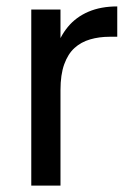

<svg xmlns="http://www.w3.org/2000/svg" viewBox="-20 -578 413 598"><path d="M168.4 -297.6 141.1 -332.7Q141.1 -381.7 153.8 -423.1Q166.5 -464.4 191.8 -494.7Q217 -525 255.5 -541.5Q294 -558 345.2 -558V-463.5H321.1Q288.9 -463.5 260.7 -455.3Q232.5 -447.1 212 -428.5Q191.6 -409.9 180 -377.7Q168.4 -345.5 168.4 -297.6ZM77.4 0V-548.3H168.4V0Z"/></svg>

Font: Poppins Variable
Style: Regular
Weight: 100
Designer: Jonny Pinhorn
Foundry: Indian Type Foundry
Version: Version 6.000